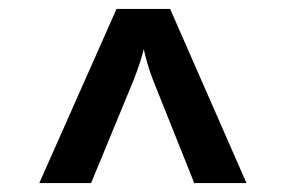

<svg xmlns="http://www.w3.org/2000/svg" viewBox="-20 -750 640 430"><path d="M184 -340 279 -570C290 -598 299 -626 302 -640C305 -626 312 -598 323 -570L415 -340H532L361 -730H241L68 -340Z"/></svg>

Font: Tekne LDO
Style: Bold
Weight: 700
Monospace: yes
Designer: Alessio Laiso, Mario Rullo, Paolo Rosset
Foundry: Alessio Laiso
Version: Version 1.000;hotconv 1.0.109;makeotfexe 2.5.65596